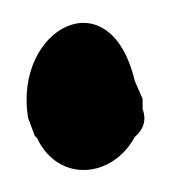

<svg xmlns="http://www.w3.org/2000/svg" viewBox="-20 -422 153 171"><path d="M5 -317 11 -301 13 -299C32 -259 80 -263 100 -300C107 -306 111 -314 107 -325V-334L100 -350C78 -443 -8 -397 5 -317Z"/></svg>

Font: Stray Cat
Style: ExBlkCn
Weight: 1000
Version: Version 1.0